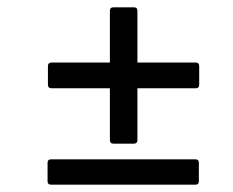

<svg xmlns="http://www.w3.org/2000/svg" viewBox="-20 -568 640 528"><path d="M292 -172.9Q282.2 -172.9 282.2 -183.1V-325.2H122.1Q111.8 -325.2 111.8 -335V-386.2Q111.8 -396 122.1 -396H282.2V-538.1Q282.2 -547.9 292 -547.9H348.1Q357.9 -547.9 357.9 -538.1V-396H518.1Q527.8 -396 527.8 -386.2V-335Q527.8 -325.2 518.1 -325.2H357.9V-183.1Q357.9 -172.9 348.1 -172.9ZM121.1 -60.1Q110.8 -60.1 110.8 -69.8V-120.1Q110.8 -129.9 121.1 -129.9H517.1Q526.9 -129.9 526.9 -120.1V-69.8Q526.9 -60.1 517.1 -60.1Z"/></svg>

Font: Sofia Sans
Style: Italic
Weight: 400
Italic angle: -9°
Designer: Botio Nikoltchev, Ani Petrova
Foundry: lettersoup
Version: Version 4.100